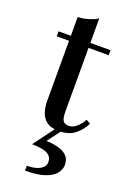

<svg xmlns="http://www.w3.org/2000/svg" viewBox="-159 -649 662 958"><g transform="rotate(20 172.0 -170.0)"><path d="M196 7Q152.5 7 130 -10.8Q107.5 -28.5 99 -56Q90.5 -83.5 90.5 -113V-560Q116.5 -560 146.2 -569Q176 -578 194 -590V-98Q194 -60.5 203 -47.2Q212 -34 234 -34Q255.5 -34 275.2 -51.8Q295 -69.5 308 -93.5L330.5 -80Q310 -41 279 -17Q248 7 196 7ZM25 -433.5V-460H301V-433.5ZM105.5 250.5V224.5Q150 224.5 175.2 209.8Q200.5 195 200.5 171.5Q200.5 148.5 186.5 136.2Q172.5 124 148.2 119.2Q124 114.5 93.5 114.5L181.5 -4H214.5L155.5 74.5Q194.5 76 223 84.5Q251.5 93 267.2 110.2Q283 127.5 283 155.5Q283 180.5 265.5 202.2Q248 224 209 237.2Q170 250.5 105.5 250.5Z"/></g></svg>

Font: Bodoni Moda 9pt Medium
Style: Regular
Weight: 500
Designer: Owen Earl
Foundry: indestructible type
Version: Version 2.005